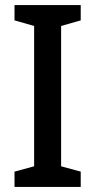

<svg xmlns="http://www.w3.org/2000/svg" viewBox="-20 -734 375 754"><path d="M297 0H37V-60L114 -81V-632L37 -654V-714H297V-654L220 -632V-81L297 -60Z"/></svg>

Font: Noto Sans Lao UI SemCond Med
Style: Regular
Weight: 500
Width: 4
Designer: Monotype Design Team
Foundry: Monotype Imaging Inc.
Version: Version 2.000; ttfautohint (v1.8.4.7-5d5b)